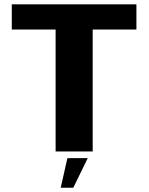

<svg xmlns="http://www.w3.org/2000/svg" viewBox="-20 -695 682 881"><path d="M235.2 0H405.3V-559.4H605.9V-675H34.1V-559.4H235.2ZM258.6 166.3H316.4L382.6 30.6H289.3Z"/></svg>

Font: Anybody Thin
Style: Regular
Weight: 100
Designer: Tyler Finck
Foundry: Etcetera Type Company
Version: Version 1.114;gftools[0.9.25]